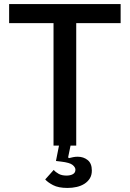

<svg xmlns="http://www.w3.org/2000/svg" viewBox="-20 -718 640 947"><path d="M313 209Q268 209 241.5 195Q215 181 203 167L245 120Q254 131 269.5 139.5Q285 148 308 148Q327 148 339.5 141Q352 134 352 119Q352 107 338 95.5Q324 84 281 79L256 76L271 0H244V-604H25V-698H575V-604H356V0H328L316 58L320 62Q331 59 341.5 57Q352 55 363 55Q392 55 412.5 71.5Q433 88 433 123Q433 146 423 162Q413 178 396.5 188.5Q380 199 358.5 204Q337 209 313 209Z"/></svg>

Font: IBM Plex Mono Medium
Style: Regular
Weight: 500
Monospace: yes
Designer: Mike Abbink, Paul van der Laan, Pieter van Rosmalen
Foundry: Bold Monday
Version: Version 2.3